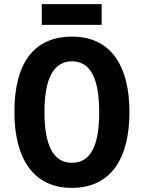

<svg xmlns="http://www.w3.org/2000/svg" viewBox="-20 -903 698 933"><path d="M474 -883H183V-782H474ZM609 -358C609 -583 519 -725 330 -725C143 -725 50 -594 50 -359C50 -135 140 10 329 10C519 10 609 -133 609 -358ZM196 -358C196 -519 239 -605 330 -605C420 -605 462 -521 462 -358C462 -195 421 -112 329 -112C239 -112 196 -197 196 -358Z"/></svg>

Font: Noto Sans Gujarati UI Condensed
Style: Bold
Weight: 700
Width: 3
Designer: Jelle Bosma - Monotype Design Team, Universal Thirst
Foundry: Monotype Imaging Inc.
Version: Version 2.106